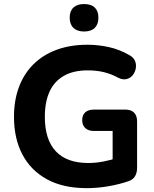

<svg xmlns="http://www.w3.org/2000/svg" viewBox="-20 -942 780 972"><path d="M419.2 10.5Q300.5 10.5 218.5 -34Q136.5 -78.5 93.6 -159.5Q50.8 -240.5 50.8 -350.2Q50.8 -434.2 76 -501.5Q101.2 -568.8 149.2 -616.5Q197.2 -664.2 266.4 -689.9Q335.5 -715.5 423.2 -715.5Q477 -715.5 531.6 -703.5Q586.2 -691.5 636.5 -662Q656.8 -650.5 663.9 -632.4Q671 -614.2 667.2 -594.9Q663.5 -575.5 651.4 -560.8Q639.2 -546 620.2 -541.5Q601.2 -537 577.8 -548.8Q543 -567.8 505.6 -576.8Q468.2 -585.8 423.8 -585.8Q352.5 -585.8 303.9 -558.4Q255.2 -531 231.1 -478.6Q207 -426.2 207 -350.2Q207 -235.5 262.6 -176.1Q318.2 -116.8 427 -116.8Q463.2 -116.8 502 -124Q540.8 -131.2 578.5 -144.2L550.2 -82.2V-279H456Q427.2 -279 411.8 -293.5Q396.2 -308 396.2 -333.5Q396.2 -359.8 411.8 -373.5Q427.2 -387.2 456 -387.2H614.2Q643.2 -387.2 658.6 -371.9Q674 -356.5 674 -327.5V-93Q674 -67.8 664 -50.5Q654 -33.2 631.8 -25.2Q586.5 -9.2 530.4 0.6Q474.2 10.5 419.2 10.5ZM405.5 -782.5Q370.8 -782.5 351.8 -800.9Q332.8 -819.2 332.8 -852.5Q332.8 -886 351.8 -903.8Q370.8 -921.5 405.5 -921.5Q441.2 -921.5 459.8 -903.8Q478.2 -886 478.2 -852.5Q478.2 -819 459.8 -800.8Q441.2 -782.5 405.5 -782.5Z"/></svg>

Font: Nunito ExtraLight
Style: Regular
Weight: 200
Designer: Vernon Adams
Foundry: Vernon Adams
Version: Version 3.602;April 4, 2023;FontCreator 14.0.0.2856 64-bit